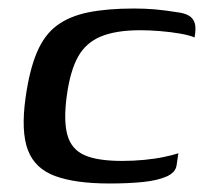

<svg xmlns="http://www.w3.org/2000/svg" viewBox="-20 -425 486 451"><path d="M237 6Q157 6 109.5 -11.5Q62 -29 45.5 -72.5Q29 -116 40 -195Q49 -260 66.5 -301.5Q84 -343 113.5 -365Q143 -387 187.5 -396Q232 -405 295 -405Q321 -405 344 -403Q367 -401 398 -396Q414 -394 424 -388Q434 -382 437.5 -370.5Q441 -359 437 -337Q426 -342 403.5 -346Q381 -350 355.5 -352Q330 -354 310 -354Q253 -354 217.5 -339.5Q182 -325 163.5 -292Q145 -259 137 -201Q129 -143 138 -109Q147 -75 177.5 -61Q208 -47 267 -47Q293 -47 319 -49.5Q345 -52 366 -56.5Q387 -61 399 -65L395 -38Q393 -20 371.5 -10.5Q350 -1 316 2.5Q282 6 237 6Z"/></svg>

Font: Genos Medium
Style: Italic
Weight: 500
Italic angle: -8°
Designer: Robert E. Leuschke
Foundry: Robert E. Leuschke
Version: Version 1.010